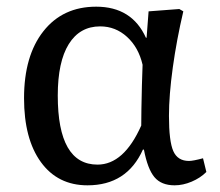

<svg xmlns="http://www.w3.org/2000/svg" viewBox="-20 -541 658 575"><path d="M242 14Q153 14 102.5 -55.5Q52 -125 52 -247Q52 -374 110 -447.5Q168 -521 268 -521Q375 -521 417 -428H419L425 -507L517 -514L529 -507Q509 -422 497.5 -339Q486 -256 486 -194Q486 -118 499 -88.5Q512 -59 546 -59Q552 -59 562.5 -61Q573 -63 588 -67L598 -26Q580 -8 554 3Q528 14 503 14Q463 14 442.5 -10.5Q422 -35 411 -93H408Q360 14 242 14ZM272 -48Q351 -48 403 -165Q403 -182 403.5 -215.5Q404 -249 405 -285.5Q406 -322 407 -347Q395 -399 360.5 -430.5Q326 -462 280 -462Q219 -462 186 -409Q153 -356 153 -255Q153 -48 272 -48Z"/></svg>

Font: Literata 12pt
Style: Regular
Weight: 400
Designer: Latin by Veronika Burian and Jose Scaglione. Greek by Irene Vlachou. Cyrillic by Vera Evstafieva.
Foundry: TypeTogether
Version: Version 3.002